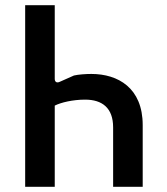

<svg xmlns="http://www.w3.org/2000/svg" viewBox="-20 -720 644 740"><path d="M77 0H191V-313C215 -325 260 -336 308 -336C374 -336 416 -304 416 -229V0H530V-238C530 -381 435 -435 332 -435C311 -435 282 -433 265 -429L211 -405C199 -399 191 -404 191 -416V-700H77Z"/></svg>

Font: Finlandica Medium
Style: Regular
Weight: 500
Designer: Niklas Ekholm, Juho Hiilivirta, Jaakko Suomalainen
Foundry: Helsinki Type Studio
Version: Version 2.000;Glyphs 3.2 (3202)